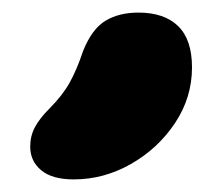

<svg xmlns="http://www.w3.org/2000/svg" viewBox="-20 -860 332 305"><path d="M97 -575Q63 -575 45.5 -589.5Q28 -604 28 -627Q28 -644 35.5 -658Q43 -672 58 -687Q79 -708 90.5 -728.5Q102 -749 112 -779Q126 -814 147.5 -827Q169 -840 200 -840Q241 -840 263 -818.5Q285 -797 285 -753Q285 -705 258 -664.5Q231 -624 188 -599.5Q145 -575 97 -575Z"/></svg>

Font: Shantell Sans Light ExtraBold
Style: Regular
Weight: 800
Version: Version 1.011;[c5ecc13dd]